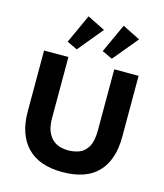

<svg xmlns="http://www.w3.org/2000/svg" viewBox="-118 -880 842 983"><g transform="rotate(15 302.5 -388.5)"><path d="M304 14Q181 14 117.5 -52.5Q54 -119 54 -240V-563H183V-241Q183 -197 194.5 -169.5Q206 -142 224 -127Q242 -112 263 -106.5Q284 -101 304 -101Q334 -101 362 -111Q390 -121 408 -151.5Q426 -182 426 -241V-563H555V-240Q555 -117 492.5 -51.5Q430 14 304 14ZM159 -638 229 -791 323 -744 214 -612ZM345 -638 415 -791 509 -744 400 -612Z"/></g></svg>

Font: Darker Grotesque ExtraBold
Style: Regular
Weight: 800
Designer: Gabriel Lam
Foundry: TypeRant
Version: Version 1.000;gftools[0.9.28]